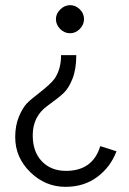

<svg xmlns="http://www.w3.org/2000/svg" viewBox="-20 -620 501 745"><path d="M252 -491Q230 -491 213.5 -507.5Q197 -524 197 -546Q197 -567 214 -583.5Q231 -600 252 -600Q273 -600 289.5 -584Q306 -568 306 -546Q306 -524 289.5 -507.5Q273 -491 252 -491ZM276 -406Q276 -352 261.5 -315Q247 -278 227.5 -259.5Q208 -241 165 -210Q107 -169 107 -95Q107 -31 142.5 6Q178 43 236 43Q340 43 369 -53L432 -33Q409 28 357.5 66.5Q306 105 234 105Q156 105 97.5 48Q39 -9 39 -88Q39 -133 53.5 -167.5Q68 -202 84 -218.5Q100 -235 128 -256Q177 -294 192 -315Q217 -352 217 -406Z"/></svg>

Font: Didact Gothic
Style: Regular
Weight: 400
Designer: Daniel Johnson
Foundry: Daniel Johnson
Version: Version 2.101;PS 002.101;hotconv 1.0.88;makeotf.lib2.5.64775